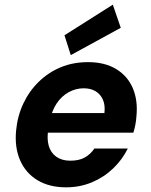

<svg xmlns="http://www.w3.org/2000/svg" viewBox="-20 -790 646 822"><path d="M263 12Q191 12 140.5 -18.5Q90 -49 66 -104Q42 -159 49 -232Q55 -294 80 -347Q105 -400 146 -440Q187 -480 240 -502Q293 -524 357 -524Q429 -524 478 -494Q527 -464 549 -411.5Q571 -359 564 -291Q563 -274 559.5 -256Q556 -238 551 -222H146L161 -306H427Q431 -340 420.5 -363.5Q410 -387 389 -399.5Q368 -412 338 -412Q305 -412 274.5 -395.5Q244 -379 222.5 -347Q201 -315 192 -266L187 -236Q180 -197 188.5 -166.5Q197 -136 221 -119Q245 -102 281 -102Q319 -102 343.5 -116Q368 -130 384 -154H527Q504 -107 464.5 -69Q425 -31 373.5 -9.5Q322 12 263 12ZM283 -554 256 -639 463 -770 497 -671Z"/></svg>

Font: DM Sans 12pt ExtraBold
Style: Italic
Weight: 800
Italic angle: -10°
Version: Version 4.004;gftools[0.9.30]